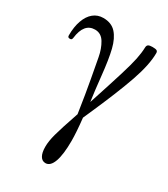

<svg xmlns="http://www.w3.org/2000/svg" viewBox="-164 -510 702 802"><g transform="rotate(30 187.5 -109.0)"><path d="M152.8 155.3Q152.8 128.9 162.4 93.3Q171.9 57.6 201.7 -29.3Q187.5 -124 176.3 -184.1L158.7 -279.3Q151.9 -316.4 135.3 -344.2Q118.7 -372.1 88.9 -372.1Q36.1 -372.1 26.9 -296.4Q25.9 -290.5 23.7 -288.3Q21.5 -286.1 16.1 -286.1Q10.3 -286.1 7.8 -288.6Q5.4 -291 5.4 -296.9Q5.4 -337.9 16.4 -368.4Q27.3 -398.9 47.4 -415.3Q67.4 -431.6 94.7 -431.6Q133.8 -431.6 156 -407.2Q178.2 -382.8 189.2 -338.4Q200.2 -293.9 208 -217.8Q214.8 -152.3 222.2 -100.1Q258.8 -211.9 275.9 -267.6Q293 -323.2 299.3 -354Q305.7 -384.8 306.6 -412.6Q307.1 -421.9 313 -425.5Q318.8 -429.2 332.5 -429.2Q347.2 -429.2 353 -426.3Q358.9 -423.3 358.9 -414.6Q358.9 -358.4 329.8 -274.9Q300.8 -191.4 241.7 -58.1L228.5 -28.3Q235.8 38.6 235.8 79.6Q235.8 145 223.4 179.9Q210.9 214.8 187.5 214.8Q170.9 214.8 161.9 199.5Q152.8 184.1 152.8 155.3Z"/></g></svg>

Font: JuniusX Light
Style: Regular
Weight: 300
Designer: Peter S. Baker
Foundry: Briery Creek Software
Version: Version 1.008